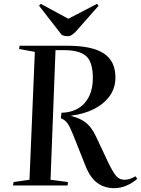

<svg xmlns="http://www.w3.org/2000/svg" viewBox="-20 -969 737 1003"><path d="M301 -380Q379 -382 422 -430.5Q465 -479 465 -561Q465 -645 430 -676Q395 -707 314 -707H270L244 -30L335 -18L333 0H48L51 -18L134 -30L162 -698L80 -713L82 -730H333Q461 -730 522 -690Q583 -650 583 -564Q583 -509 552.5 -467Q522 -425 470 -399Q418 -373 352 -365V-363Q400 -351 429 -328Q458 -305 481 -257L545 -121Q570 -69 587 -49.5Q604 -30 630 -30Q644 -30 657 -34Q670 -38 688 -48L697 -35Q674 -14 642 0Q610 14 577 14Q526 14 489 -13Q452 -40 428 -99L366 -255Q348 -301 335 -321.5Q322 -342 298 -351ZM184 -939 193 -949 337 -871 487 -949 495 -939 383 -812Q357 -780 333 -780Q322 -780 316 -782Q310 -784 303 -786Z"/></svg>

Font: Literata 72pt Medium
Style: Italic
Weight: 500
Italic angle: -2°
Designer: Latin by Veronika Burian and Jose Scaglione. Greek by Irene Vlachou. Cyrillic by Vera Evstafieva
Foundry: TypeTogether
Version: Version 3.002